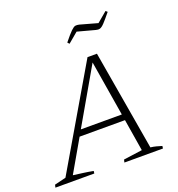

<svg xmlns="http://www.w3.org/2000/svg" viewBox="-178 -985 1031 1109"><g transform="rotate(-20 338.0 -430.0)"><path d="M568 -31Q586 -29 603 -24.5Q620 -20 636 -15L634 0H397L401 -17L516 -33L484 -229H205L92 -33Q122 -29 152.5 -25Q183 -21 214 -15L212 0H-27L-23 -17L47 -34L405 -645H463ZM226 -266H478L422 -606ZM334 -753 324 -764Q357 -805 374 -821.5Q391 -838 401 -839.5Q411 -841 424 -838L532 -808L594 -860L604 -851Q573 -813 556.5 -795.5Q540 -778 528.5 -775Q517 -772 504 -776L396 -805Z"/></g></svg>

Font: Piazzolla SC ExtraLight
Style: Italic
Weight: 200
Italic angle: -11.3°
Designer: Juan Pablo del Peral
Foundry: Huerta Tipografica
Version: Version 1.330